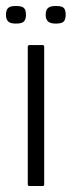

<svg xmlns="http://www.w3.org/2000/svg" viewBox="-21 -623 241 643"><path d="M127 -6Q127 0 122 0H78Q72 0 72 -6V-466Q72 -472 78 -472H122Q127 -472 127 -466ZM66 -573Q66 -559 59.5 -551.5Q53 -544 32 -544Q13 -544 6 -551.5Q-1 -559 -1 -573Q-1 -589 6 -596Q13 -603 32 -603Q53 -603 59.5 -596Q66 -589 66 -573ZM199 -573Q199 -559 193 -551.5Q187 -544 166 -544Q147 -544 139.5 -551.5Q132 -559 132 -573Q132 -589 139.5 -596Q147 -603 166 -603Q187 -603 193 -596Q199 -589 199 -573Z"/></svg>

Font: Glory Light
Style: Regular
Weight: 300
Version: Version 1.011